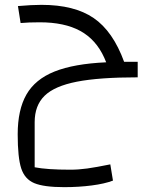

<svg xmlns="http://www.w3.org/2000/svg" viewBox="-20 -499 588 792"><path d="M123 5V191Q174 201 270 201Q304 201 340 196Q376 191 435 179L446 246Q412 259 358.5 266Q305 273 245 273Q161 273 121.5 256.5Q82 240 67.5 195.5Q53 151 53 55Q53 -46 89 -109Q125 -172 205 -204Q285 -236 418 -242L410 -261Q376 -336 311 -371.5Q246 -407 144 -407Q97 -407 65 -404L54 -474Q111 -479 151 -479Q287 -479 366.5 -424.5Q446 -370 492 -244H548V-180Q389 -180 297 -162Q205 -144 164 -104Q123 -64 123 5Z"/></svg>

Font: Changa Light
Style: Regular
Weight: 300
Designer: Eduardo Rodriguez Tunni
Foundry: Eduardo Rodriguez Tunni
Version: Version 2.002; ttfautohint (v1.5) -l 8 -r 50 -G 110 -x 14 -H